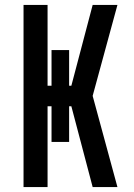

<svg xmlns="http://www.w3.org/2000/svg" viewBox="-20 -755 540 775"><path d="M75 0V-735H172V-409H188V-553H259V-409H268L354 -735H454L354 -368L454 0H354L268 -326H259V-182H188V-326H172V0Z"/></svg>

Font: Moesevka
Style: Bold
Weight: 700
Monospace: yes
Designer: Belleve Invis
Foundry: Belleve Invis
Version: Version 32.5.0; ttfautohint (v1.8.4)